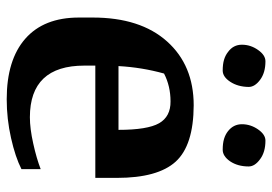

<svg xmlns="http://www.w3.org/2000/svg" viewBox="-138 -654 803 566"><g transform="rotate(90 263.0 -370.5)"><path d="M362.3 -318.8Q362.3 -404.3 342.8 -438.5Q323.2 -472.7 278.3 -472.2Q233.4 -472.2 196.3 -453.1Q178.2 -388.2 174.3 -318.8ZM172.9 -218.3Q172.9 -57.6 325.2 -57.6Q358.4 -57.6 402.3 -67.4Q446.3 -77.1 478 -89.4V-32.7Q442.4 -14.6 386.2 -2Q330.1 10.7 272 10.7Q156.2 10.7 93.8 -43.9Q31.2 -98.6 31.2 -202.1V-242.7Q31.2 -383.3 101.6 -461.9Q171.9 -540.5 290 -540.5Q408.2 -540 456.1 -487.3Q503.9 -434.6 503.9 -314V-250.5H172.9ZM394 -752Q427.7 -752 448.7 -736.3Q470.2 -720.7 470.2 -702.6Q470.2 -670.4 455.1 -647.9Q439.9 -626 420.9 -626Q402.3 -626 389.2 -629.9Q376 -633.8 366.2 -641.6Q345.7 -657.7 345.7 -682.6Q345.7 -708 360.8 -730Q376 -752 394 -752ZM127 -730.5Q142.1 -752 160.2 -752Q193.8 -752 214.8 -736.3Q235.8 -720.7 235.8 -702.6Q235.4 -670.9 220.7 -648.4Q206.1 -626 187.5 -626Q168.9 -626 155.8 -629.9Q142.6 -633.8 132.8 -641.6Q111.3 -657.2 111.3 -682.6Q111.3 -708.5 127 -730.5Z"/></g></svg>

Font: NoticiaText-Bold
Style: Bold
Weight: 700
Designer: JM Sole
Foundry: JM Sole
Version: Version 1.003